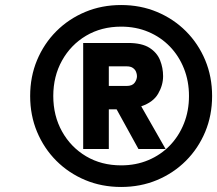

<svg xmlns="http://www.w3.org/2000/svg" viewBox="-20 -732 864 764"><path d="M462 12Q385 12 319.2 -15.5Q253.5 -43 204.2 -92.2Q155 -141.5 127.5 -207.2Q100 -273 100 -350Q100 -427 127.5 -492.8Q155 -558.5 204.2 -607.8Q253.5 -657 319.2 -684.5Q385 -712 462 -712Q539 -712 604.8 -684.5Q670.5 -657 719.8 -607.8Q769 -558.5 796.5 -492.8Q824 -427 824 -350Q824 -273 796.5 -207.2Q769 -141.5 719.8 -92.2Q670.5 -43 604.8 -15.5Q539 12 462 12ZM462 -74Q521 -74 570.2 -94.8Q619.5 -115.5 655.8 -153Q692 -190.5 712 -240.8Q732 -291 732 -350Q732 -409 712 -459.2Q692 -509.5 655.8 -547Q619.5 -584.5 570.2 -605.2Q521 -626 462 -626Q383.5 -626 322.5 -589.8Q261.5 -553.5 226.8 -491Q192 -428.5 192 -350Q192 -271.5 226.8 -209Q261.5 -146.5 322.5 -110.2Q383.5 -74 462 -74ZM311 -139V-561H490Q544.5 -561 574.8 -541.8Q605 -522.5 617 -492.2Q629 -462 629 -429Q629 -393 609.2 -359Q589.5 -325 542 -309L639 -139H531L444 -297H413V-139ZM413 -390H484Q506.5 -390 515.8 -402.8Q525 -415.5 525 -429Q525 -437 521.5 -446Q518 -455 509 -461.5Q500 -468 484 -468H413Z"/></svg>

Font: Overpass Black
Style: Italic
Weight: 900
Italic angle: -10°
Designer: Delve Withrington, Dave Bailey, Thomas Jockin
Foundry: Delve Fonts LLC
Version: Version 4.000